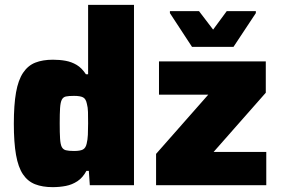

<svg xmlns="http://www.w3.org/2000/svg" viewBox="-20 -763 1156 791"><path d="M197 8Q155 8 124.5 -4Q94 -16 74.5 -45Q55 -74 46 -125Q37 -176 37 -253Q37 -331 46 -382Q55 -433 75 -463Q95 -493 125.5 -505Q156 -517 198 -517Q226 -517 250.5 -512.5Q275 -508 296 -495.5Q317 -483 334 -457H343V-743H532V0H350L346 -59H336Q321 -31 299 -16.5Q277 -2 251 3Q225 8 197 8ZM285 -141Q310 -141 321.5 -147Q333 -153 337 -171Q341 -187 342 -207.5Q343 -228 343 -255Q343 -282 342.5 -301.5Q342 -321 338 -335Q334 -356 322 -362Q310 -368 285 -368Q263 -368 251.5 -365.5Q240 -363 234.5 -352Q229 -341 227.5 -318Q226 -295 226 -255Q226 -215 227.5 -191.5Q229 -168 234.5 -157.5Q240 -147 251.5 -144Q263 -141 285 -141ZM623 0V-129L838 -373H635V-510H1075V-381L860 -137H1077V0ZM771 -570 680 -709V-717H800L858 -641L914 -717H1034V-709L942 -570Z"/></svg>

Font: Saira Thin ExtraBold
Style: Regular
Weight: 800
Version: Version 1.101